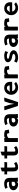

<svg xmlns="http://www.w3.org/2000/svg" viewBox="3521 -4271 758 7840"><g transform="rotate(-90 3900.0 -351.0)"><path d="M567.5 0H397.5V-50L355.5 -2.5Q338 3 320.8 5.8Q303.5 8.5 288.5 8.5Q247 8.5 205 -3.8Q163 -16 129.2 -39.8Q95.5 -63.5 74.2 -98.5Q53 -133.5 53 -179Q53 -227 74.5 -262Q96 -297 131.2 -319.8Q166.5 -342.5 211 -353.5Q255.5 -364.5 302 -364.5Q330.5 -364.5 354 -362.8Q377.5 -361 397.5 -357.5Q395.5 -400 376 -425Q356.5 -450 316 -450Q294 -450 271.8 -447.5Q249.5 -445 229 -440.5Q208.5 -436 190.8 -430.5Q173 -425 159.5 -419L112.5 -511.5Q135.5 -522 156.8 -530.8Q178 -539.5 201.8 -545.8Q225.5 -552 254 -555.2Q282.5 -558.5 321 -558.5Q385 -558.5 429.8 -542.8Q474.5 -527 502.5 -498.2Q530.5 -469.5 543.2 -429.2Q556 -389 556 -340.5V-100ZM397.5 -250Q390 -250.5 380 -251Q370 -251.5 359.5 -251.8Q349 -252 338.8 -252.2Q328.5 -252.5 321 -252.5Q302 -252.5 283.2 -249Q264.5 -245.5 250 -237Q235.5 -228.5 226.5 -214.5Q217.5 -200.5 217.5 -179.5Q217.5 -162.5 223.8 -148.8Q230 -135 240.5 -125Q251 -115 264.5 -109.5Q278 -104 292.5 -104Q321 -104 347 -116.5Q373 -129 397.5 -150Z M979 -194Q979 -168.5 980.2 -151.2Q981.5 -134 985.5 -123.5Q989.5 -113 996.5 -108.5Q1003.5 -104 1015.5 -104Q1039 -104 1059.5 -109.8Q1080 -115.5 1097.2 -123.8Q1114.5 -132 1128.8 -141.5Q1143 -151 1153.5 -158L1205.5 -67.5Q1199 -62 1182.8 -49.5Q1166.5 -37 1139.5 -24Q1112.5 -11 1074.2 -1.2Q1036 8.5 986 8.5Q932 8.5 899.2 -8.5Q866.5 -25.5 849.2 -54.5Q832 -83.5 826.5 -122.5Q821 -161.5 821 -205V-438H700V-550H821V-655L977 -710V-550H1206.5L1193 -438H979Z M1629 -194Q1629 -168.5 1630.2 -151.2Q1631.5 -134 1635.5 -123.5Q1639.5 -113 1646.5 -108.5Q1653.5 -104 1665.5 -104Q1689 -104 1709.5 -109.8Q1730 -115.5 1747.2 -123.8Q1764.5 -132 1778.8 -141.5Q1793 -151 1803.5 -158L1855.5 -67.5Q1849 -62 1832.8 -49.5Q1816.5 -37 1789.5 -24Q1762.5 -11 1724.2 -1.2Q1686 8.5 1636 8.5Q1582 8.5 1549.2 -8.5Q1516.5 -25.5 1499.2 -54.5Q1482 -83.5 1476.5 -122.5Q1471 -161.5 1471 -205V-438H1350V-550H1471V-655L1627 -710V-550H1856.5L1843 -438H1629Z M2181 -500 2219.5 -550Q2246.5 -557.5 2271.5 -558Q2296.5 -558.5 2320.5 -558.5Q2361 -558.5 2391 -554Q2421 -549.5 2442.8 -542.8Q2464.5 -536 2478.5 -528.8Q2492.5 -521.5 2501 -516L2526 -367.5L2386 -350L2361.5 -438Q2351.5 -439.5 2341.5 -441Q2331.5 -442.5 2321.5 -442.5Q2273 -442.5 2238.5 -424.8Q2204 -407 2181 -375V0H2022.5V-550L2181 -560Z M3167.5 0H2997.5V-50L2955.5 -2.5Q2938 3 2920.8 5.8Q2903.5 8.5 2888.5 8.5Q2847 8.5 2805 -3.8Q2763 -16 2729.2 -39.8Q2695.5 -63.5 2674.2 -98.5Q2653 -133.5 2653 -179Q2653 -227 2674.5 -262Q2696 -297 2731.2 -319.8Q2766.5 -342.5 2811 -353.5Q2855.5 -364.5 2902 -364.5Q2930.5 -364.5 2954 -362.8Q2977.5 -361 2997.5 -357.5Q2995.5 -400 2976 -425Q2956.5 -450 2916 -450Q2894 -450 2871.8 -447.5Q2849.5 -445 2829 -440.5Q2808.5 -436 2790.8 -430.5Q2773 -425 2759.5 -419L2712.5 -511.5Q2735.5 -522 2756.8 -530.8Q2778 -539.5 2801.8 -545.8Q2825.5 -552 2854 -555.2Q2882.5 -558.5 2921 -558.5Q2985 -558.5 3029.8 -542.8Q3074.5 -527 3102.5 -498.2Q3130.5 -469.5 3143.2 -429.2Q3156 -389 3156 -340.5V-100ZM2997.5 -250Q2990 -250.5 2980 -251Q2970 -251.5 2959.5 -251.8Q2949 -252 2938.8 -252.2Q2928.5 -252.5 2921 -252.5Q2902 -252.5 2883.2 -249Q2864.5 -245.5 2850 -237Q2835.5 -228.5 2826.5 -214.5Q2817.5 -200.5 2817.5 -179.5Q2817.5 -162.5 2823.8 -148.8Q2830 -135 2840.5 -125Q2851 -115 2864.5 -109.5Q2878 -104 2892.5 -104Q2921 -104 2947 -116.5Q2973 -129 2997.5 -150Z M3541.5 -350 3578.5 -150 3614.5 -350 3680 -550 3836.5 -560 3650 8.5 3492 0 3316.5 -550 3473.5 -560Z M4474 -79Q4454 -60.5 4431 -44.8Q4408 -29 4380 -17.2Q4352 -5.5 4318 1.2Q4284 8 4243 8Q4171 8 4116.2 -15.5Q4061.5 -39 4024.5 -78.2Q3987.5 -117.5 3968.8 -168.5Q3950 -219.5 3950 -275Q3950 -310.5 3958.5 -345.2Q3967 -380 3983.5 -411.2Q4000 -442.5 4023.8 -469.5Q4047.5 -496.5 4078.2 -516Q4109 -535.5 4146.2 -546.8Q4183.5 -558 4226.5 -558Q4286.5 -558 4333.5 -540.2Q4380.5 -522.5 4413 -490.8Q4445.5 -459 4462.5 -414.5Q4479.5 -370 4479.5 -316Q4479.5 -302.5 4477.8 -280.5Q4476 -258.5 4473.5 -233H4100Q4101 -206 4115 -181.8Q4129 -157.5 4150.8 -139.5Q4172.5 -121.5 4199.2 -110.8Q4226 -100 4253 -100Q4278.5 -100 4302.2 -105.5Q4326 -111 4345.2 -119Q4364.5 -127 4378.8 -135.5Q4393 -144 4400 -150ZM4332.5 -336Q4332.5 -359 4325.8 -379.5Q4319 -400 4306 -415.8Q4293 -431.5 4273.5 -440.8Q4254 -450 4228.5 -450Q4203 -450 4184 -442.5Q4165 -435 4151.5 -423.8Q4138 -412.5 4129.5 -400Q4121 -387.5 4117 -378L4071.5 -326.5L4158 -335.5Z M4781 -500 4819.5 -550Q4846.5 -557.5 4871.5 -558Q4896.5 -558.5 4920.5 -558.5Q4961 -558.5 4991 -554Q5021 -549.5 5042.8 -542.8Q5064.5 -536 5078.5 -528.8Q5092.5 -521.5 5101 -516L5126 -367.5L4986 -350L4961.5 -438Q4951.5 -439.5 4941.5 -441Q4931.5 -442.5 4921.5 -442.5Q4873 -442.5 4838.5 -424.8Q4804 -407 4781 -375V0H4622.5V-550L4781 -560Z M5692.5 -401Q5678.5 -410 5663 -418.5Q5647.5 -427 5629.5 -433.8Q5611.5 -440.5 5591 -444.8Q5570.5 -449 5547 -449Q5525.5 -449 5502.8 -447Q5480 -445 5461.5 -439.8Q5443 -434.5 5431 -425.2Q5419 -416 5419 -402Q5419 -389 5432.5 -379.8Q5446 -370.5 5466.5 -363.5Q5487 -356.5 5511.2 -351.5Q5535.5 -346.5 5557.5 -342Q5583 -336.5 5607 -331Q5631 -325.5 5646 -320Q5671 -310 5693.2 -295.5Q5715.5 -281 5732.2 -262.8Q5749 -244.5 5758.8 -223Q5768.5 -201.5 5768.5 -177.5Q5768.5 -144 5755.2 -117.2Q5742 -90.5 5719.2 -70Q5696.5 -49.5 5666.8 -34.5Q5637 -19.5 5603.8 -10Q5570.5 -0.5 5536 4Q5501.5 8.5 5470 8.5Q5440 8.5 5410.5 4.2Q5381 0 5354 -7.5Q5327 -15 5303.8 -25.2Q5280.5 -35.5 5263.5 -47.5L5312.5 -152.5Q5347 -131.5 5385.8 -117.8Q5424.5 -104 5471 -104Q5482.5 -104 5497.8 -105.2Q5513 -106.5 5529.2 -109.8Q5545.5 -113 5561.5 -118.2Q5577.5 -123.5 5590 -131.5Q5602.5 -139.5 5610.2 -150.8Q5618 -162 5618 -177Q5618 -190.5 5606 -200.2Q5594 -210 5575.5 -217Q5557 -224 5535 -228.8Q5513 -233.5 5493 -237.5Q5478.5 -240.5 5463.8 -243.8Q5449 -247 5435.5 -250.5Q5422 -254 5410.5 -257.8Q5399 -261.5 5391 -265.5H5391.5Q5358.5 -281 5336.8 -298.2Q5315 -315.5 5302.2 -333.8Q5289.5 -352 5284.2 -371.5Q5279 -391 5279 -411Q5279 -449 5301 -476.8Q5323 -504.5 5359.8 -522.8Q5396.5 -541 5444.2 -549.8Q5492 -558.5 5544 -558.5Q5572 -558.5 5600.2 -554.2Q5628.5 -550 5654 -543.2Q5679.5 -536.5 5700.5 -528Q5721.5 -519.5 5735 -511Z M6417.5 0H6247.5V-50L6205.5 -2.5Q6188 3 6170.8 5.8Q6153.5 8.5 6138.5 8.5Q6097 8.5 6055 -3.8Q6013 -16 5979.2 -39.8Q5945.5 -63.5 5924.2 -98.5Q5903 -133.5 5903 -179Q5903 -227 5924.5 -262Q5946 -297 5981.2 -319.8Q6016.5 -342.5 6061 -353.5Q6105.5 -364.5 6152 -364.5Q6180.5 -364.5 6204 -362.8Q6227.5 -361 6247.5 -357.5Q6245.5 -400 6226 -425Q6206.5 -450 6166 -450Q6144 -450 6121.8 -447.5Q6099.5 -445 6079 -440.5Q6058.5 -436 6040.8 -430.5Q6023 -425 6009.5 -419L5962.5 -511.5Q5985.5 -522 6006.8 -530.8Q6028 -539.5 6051.8 -545.8Q6075.5 -552 6104 -555.2Q6132.5 -558.5 6171 -558.5Q6235 -558.5 6279.8 -542.8Q6324.5 -527 6352.5 -498.2Q6380.5 -469.5 6393.2 -429.2Q6406 -389 6406 -340.5V-100ZM6247.5 -250Q6240 -250.5 6230 -251Q6220 -251.5 6209.5 -251.8Q6199 -252 6188.8 -252.2Q6178.5 -252.5 6171 -252.5Q6152 -252.5 6133.2 -249Q6114.5 -245.5 6100 -237Q6085.5 -228.5 6076.5 -214.5Q6067.5 -200.5 6067.5 -179.5Q6067.5 -162.5 6073.8 -148.8Q6080 -135 6090.5 -125Q6101 -115 6114.5 -109.5Q6128 -104 6142.5 -104Q6171 -104 6197 -116.5Q6223 -129 6247.5 -150Z M6731 -500 6769.5 -550Q6796.5 -557.5 6821.5 -558Q6846.5 -558.5 6870.5 -558.5Q6911 -558.5 6941 -554Q6971 -549.5 6992.8 -542.8Q7014.5 -536 7028.5 -528.8Q7042.5 -521.5 7051 -516L7076 -367.5L6936 -350L6911.5 -438Q6901.5 -439.5 6891.5 -441Q6881.5 -442.5 6871.5 -442.5Q6823 -442.5 6788.5 -424.8Q6754 -407 6731 -375V0H6572.5V-550L6731 -560Z M7724 -79Q7704 -60.5 7681 -44.8Q7658 -29 7630 -17.2Q7602 -5.5 7568 1.2Q7534 8 7493 8Q7421 8 7366.2 -15.5Q7311.5 -39 7274.5 -78.2Q7237.5 -117.5 7218.8 -168.5Q7200 -219.5 7200 -275Q7200 -310.5 7208.5 -345.2Q7217 -380 7233.5 -411.2Q7250 -442.5 7273.8 -469.5Q7297.5 -496.5 7328.2 -516Q7359 -535.5 7396.2 -546.8Q7433.5 -558 7476.5 -558Q7536.5 -558 7583.5 -540.2Q7630.5 -522.5 7663 -490.8Q7695.5 -459 7712.5 -414.5Q7729.5 -370 7729.5 -316Q7729.5 -302.5 7727.8 -280.5Q7726 -258.5 7723.5 -233H7350Q7351 -206 7365 -181.8Q7379 -157.5 7400.8 -139.5Q7422.5 -121.5 7449.2 -110.8Q7476 -100 7503 -100Q7528.5 -100 7552.2 -105.5Q7576 -111 7595.2 -119Q7614.5 -127 7628.8 -135.5Q7643 -144 7650 -150ZM7582.5 -336Q7582.5 -359 7575.8 -379.5Q7569 -400 7556 -415.8Q7543 -431.5 7523.5 -440.8Q7504 -450 7478.5 -450Q7453 -450 7434 -442.5Q7415 -435 7401.5 -423.8Q7388 -412.5 7379.5 -400Q7371 -387.5 7367 -378L7321.5 -326.5L7408 -335.5Z"/></g></svg>

Font: B612 Mono
Style: Bold
Weight: 700
Version: Version 1.005